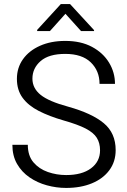

<svg xmlns="http://www.w3.org/2000/svg" viewBox="-20 -924 633 954"><path d="M477.1 -177.2Q477.1 -213.4 460.9 -239.3Q444.8 -265.1 405.5 -285.4Q366.2 -305.7 295.4 -325.7Q224.6 -346.2 172.6 -372.8Q120.6 -399.4 92.3 -438Q64 -476.6 64 -532.2Q64 -587.4 94.2 -629.9Q124.5 -672.4 178.7 -696.5Q232.9 -720.7 304.2 -720.7Q381.8 -720.7 437 -691.2Q492.2 -661.6 521.7 -613Q551.3 -564.5 551.3 -507.3H474.6Q474.6 -571.8 431.2 -614Q387.7 -656.2 304.2 -656.2Q222.7 -656.2 181.9 -620.6Q141.1 -585 141.1 -533.2Q141.1 -485.8 181.6 -452.9Q222.2 -419.9 319.8 -393.6Q437 -360.8 495.8 -311.8Q554.7 -262.7 554.7 -178.2Q554.7 -120.6 523.4 -78.4Q492.2 -36.1 436.8 -13.2Q381.3 9.8 308.6 9.8Q260.3 9.8 212.9 -3.2Q165.5 -16.1 126.7 -42.7Q87.9 -69.3 64.7 -109.6Q41.5 -149.9 41.5 -204.6H118.2Q118.2 -150.4 146.2 -117.4Q174.3 -84.5 218 -69.3Q261.7 -54.2 308.6 -54.2Q387.2 -54.2 432.1 -87.6Q477.1 -121.1 477.1 -177.2ZM328.1 -903.8 447.3 -774.4V-769.5H382.8L305.2 -855.5L228 -769.5H164.6V-775.4L282.2 -903.8Z"/></svg>

Font: Vazirmatn RD UI Light
Style: Regular
Weight: 300
Designer: Saber Rastikerdar
Foundry: Saber Rastikerdar
Version: Version 33.003